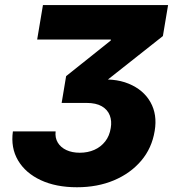

<svg xmlns="http://www.w3.org/2000/svg" viewBox="-20 -748 700 777"><path d="M291.5 9.8Q206.5 9.8 144.8 -19Q83 -47.9 53 -98.9Q22.9 -149.9 32.2 -216.3H205.1Q202.1 -190.4 213.9 -170.9Q225.6 -151.4 248.8 -140.6Q272 -129.9 302.7 -129.9Q335.4 -129.9 361.8 -141.6Q388.2 -153.3 405.8 -175.8Q423.3 -198.2 428.2 -230Q433.1 -257.8 424.3 -281Q415.5 -304.2 392.1 -317.9Q368.7 -331.5 329.6 -331.5H229.5L247.6 -439.9L428.2 -584L428.7 -587.9H130.4L153.8 -727.5H660.2L639.2 -602.1L364.3 -384.8L356.4 -422.9Q440.4 -434.1 500.5 -409.4Q560.5 -384.8 588.9 -334.5Q617.2 -284.2 606 -218.3Q594.7 -148.4 551.3 -97.4Q507.8 -46.4 441.2 -18.3Q374.5 9.8 291.5 9.8Z"/></svg>

Font: Inter 16pt ExtraBold
Style: Italic
Weight: 800
Italic angle: -9.3988°
Version: Version 4.001;git-66647c0bb